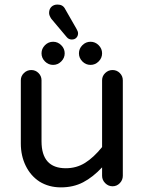

<svg xmlns="http://www.w3.org/2000/svg" viewBox="-20 -811 635 842"><path d="M272.5 -648.4 205.1 -728.5Q195.3 -743.2 195.3 -753.9Q195.3 -771.5 205.6 -781.2Q215.8 -791 232.4 -791Q255.9 -791 265.6 -771.5L315.4 -684.6Q322.3 -672.9 322.3 -665Q322.3 -653.3 314.9 -645.5Q307.6 -637.7 294.9 -637.7Q281.2 -637.7 272.5 -648.4ZM162.1 -577.1Q162.1 -597.7 177.2 -612.8Q192.4 -627.9 212.9 -627.9Q233.4 -627.9 248.5 -612.8Q263.7 -597.7 263.7 -577.1Q263.7 -556.6 248.5 -541.5Q233.4 -526.4 212.9 -526.4Q192.4 -526.4 177.2 -541.5Q162.1 -556.6 162.1 -577.1ZM326.2 -577.1Q326.2 -597.7 341.3 -612.8Q356.4 -627.9 377 -627.9Q397.5 -627.9 412.6 -612.8Q427.7 -597.7 427.7 -577.1Q427.7 -556.6 412.6 -541.5Q397.5 -526.4 377 -526.4Q356.4 -526.4 341.3 -541.5Q326.2 -556.6 326.2 -577.1ZM153.3 -14.6Q114.3 -40 92.8 -84Q71.3 -127.9 71.3 -181.6V-459Q71.3 -477.5 85 -490.7Q98.6 -503.9 117.2 -503.9Q135.7 -503.9 148.9 -490.7Q162.1 -477.5 162.1 -459V-191.4Q162.1 -73.2 268.6 -73.2Q315.4 -73.2 353 -96.7Q390.6 -120.1 427.7 -166V-459Q427.7 -477.5 441.4 -490.7Q455.1 -503.9 473.6 -503.9Q492.2 -503.9 505.4 -490.7Q518.6 -477.5 518.6 -459V-40Q518.6 -21.5 505.4 -7.8Q492.2 5.9 473.6 5.9Q455.1 5.9 441.4 -7.8Q427.7 -21.5 427.7 -40V-77.1Q387.7 -34.2 344.7 -11.7Q301.8 10.7 247.1 10.7Q194.3 10.7 153.3 -14.6Z"/></svg>

Font: jf-openhuninn-1.1
Style: Regular
Weight: 400
Designer: [Kosugi Maru]
      Designed by Motoya company      

      [Varela Round]
      Joe Prince(Latin component); Avraham Co
Foundry: justfont CO.,LTD.
Version: 1.1